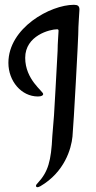

<svg xmlns="http://www.w3.org/2000/svg" viewBox="-20 -717 400 800"><path d="M311 -677C311 -692 304 -697 288 -697C190 -697 15 -601 15 -455C15 -379 69 -315 138 -315C154 -315 160 -320 160 -325C160 -337 85 -385 85 -476C85 -569 188 -595 218 -595C222 -595 224 -593 224 -589C224 -579 220 -537 220 -505C213 -382 209 -295 205 -236L198 -150C193 -46 181 -1 136 47C132 51 130 54 130 57C130 61 132 63 137 63C140 63 145 60 148 59C249 0 277 -97 282 -148C287 -199 306 -556 306 -573C306 -612 311 -668 311 -677Z"/></svg>

Font: Engagement
Style: Regular
Weight: 400
Designer: Astigmatic (AOETI)
Foundry: Astigmatic (AOETI)
Version: Version 1.000